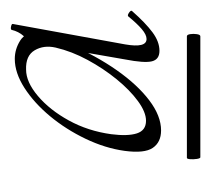

<svg xmlns="http://www.w3.org/2000/svg" viewBox="-38 -642 392 357"><g transform="rotate(-90 158.5 -464.0)"><path d="M94 -361Q72 -361 61.5 -376.5Q51 -392 56 -429Q61 -465 78.5 -501.5Q96 -538 120.5 -567.5Q145 -597 173 -615Q201 -633 227 -633Q245 -633 261 -623Q277 -613 278 -588L254 -605Q261 -607 269.5 -616.5Q278 -626 281 -639Q282 -641 287 -640Q292 -639 292 -637L254 -428Q247 -388 264 -388Q272 -388 282.5 -397Q293 -406 306 -422Q308 -424 313 -420.5Q318 -417 316 -415Q294 -390 276.5 -377Q259 -364 242 -364Q226 -364 222.5 -378Q219 -392 226 -428L242 -520L254 -531Q233 -482 206 -443.5Q179 -405 150 -383Q121 -361 94 -361ZM44 -288Q42 -288 41 -294.5Q40 -301 40.5 -307Q41 -313 43 -313H269Q272 -313 273 -307Q274 -301 273 -294.5Q272 -288 269 -288ZM112 -389Q128 -389 148.5 -404Q169 -419 189 -443.5Q209 -468 225 -497.5Q241 -527 248 -557Q253 -579 243 -596Q233 -613 207 -612Q184 -612 158 -590Q132 -568 112.5 -532.5Q93 -497 87 -454Q83 -423 88.5 -406Q94 -389 112 -389Z"/></g></svg>

Font: Cormorant Infant Light
Style: Italic
Weight: 300
Italic angle: -10°
Designer: Christian Thalmann (Catharsis Fonts)
Foundry: Catharsis Fonts
Version: Version 4.001